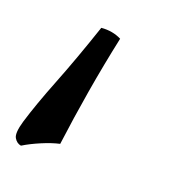

<svg xmlns="http://www.w3.org/2000/svg" viewBox="-69 -94 333 338"><g transform="rotate(15 97.5 74.5)"><path d="M-5 193Q-13 191 -17 182.5Q-21 174 -12 151Q2 116 26 68Q50 20 78 -44Q99 -44 115 -34Q99 18 85.5 70Q72 122 61 172Q46 174 27.5 180Q9 186 -5 193Z"/></g></svg>

Font: Vollkorn
Style: Italic
Weight: 400
Italic angle: -11°
Designer: Friedrich Althausen
Foundry: Friedrich Althausen
Version: Version 5.001